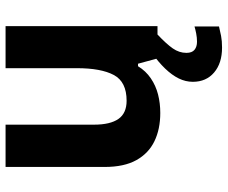

<svg xmlns="http://www.w3.org/2000/svg" viewBox="-84 -502 818 690"><g transform="rotate(-90 325.0 -157.0)"><path d="M576 -546V0H460L441 -70H432Q415 -42 388.5 -24Q362 -6 330.5 2Q299 10 264 10Q206 10 162.5 -11Q119 -32 94.5 -76Q70 -120 70 -190V-546H222V-228Q222 -170 242.5 -140.5Q263 -111 308 -111Q376 -111 400.5 -157Q425 -203 425 -290V-546ZM480 104Q480 124 491 133Q502 142 520 142Q535 142 550 139Q565 136 575 133V221Q559 225 541 228.5Q523 232 499 232Q443 232 409.5 203.5Q376 175 376 127Q376 101 388 76.5Q400 52 423.5 27.5Q447 3 481 -21L546 0Q512 32 496 55Q480 78 480 104Z"/></g></svg>

Font: Noto Sans Cherokee
Style: Regular
Weight: 400
Designer: Monotype Design Team
Foundry: Monotype Imaging Inc.
Version: Version 2.001